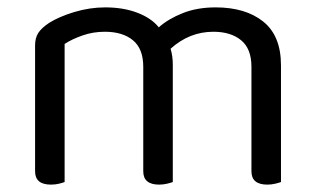

<svg xmlns="http://www.w3.org/2000/svg" viewBox="-20 -495 856 520"><path d="M661 -314Q661 -363 633 -386Q605 -409 558 -409Q493 -409 442 -363Q448 -343 448 -320V-2Q443 0 432.5 2.5Q422 5 411 5Q368 5 368 -31V-314Q368 -363 340 -386Q312 -409 264 -409Q232 -409 203.5 -399Q175 -389 155 -376V-2Q150 0 140 2.5Q130 5 118 5Q75 5 75 -31V-372Q75 -392 83.5 -405.5Q92 -419 113 -433Q140 -450 181.5 -462.5Q223 -475 265 -475Q314 -475 352 -460.5Q390 -446 410 -421Q436 -444 475 -459.5Q514 -475 564 -475Q645 -475 693 -436.5Q741 -398 741 -318V-2Q736 0 725.5 2.5Q715 5 704 5Q661 5 661 -31V-314Z"/></svg>

Font: Baloo 2 Latin
Style: Regular
Weight: 400
Designer: Sarang Kulkarni and Ek Type
Foundry: Ek Type
Version: Version 1.001